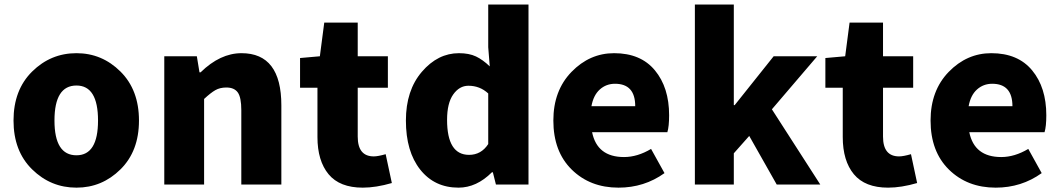

<svg xmlns="http://www.w3.org/2000/svg" viewBox="-20 -819 4705 852"><path d="M319.3 13.7Q205.1 13.7 122.6 -67.4Q40 -148.4 40 -284.2Q40 -419.9 122.6 -501.5Q205.1 -583 319.3 -583Q432.6 -583 514.6 -501.5Q596.7 -419.9 596.7 -284.2Q596.7 -148.4 514.6 -67.4Q432.6 13.7 319.3 13.7ZM319.3 -129.9Q415 -129.9 415 -284.2Q415 -439.5 319.3 -439.5Q221.7 -439.5 221.7 -284.2Q221.7 -129.9 319.3 -129.9Z M709 0V-569.3H853.5L865.2 -498H870.1Q957 -583 1051.8 -583Q1228.5 -583 1228.5 -351.6V0H1050.8V-330.1Q1050.8 -386.7 1035.2 -408.7Q1019.5 -430.7 984.4 -430.7Q956.1 -430.7 935.5 -418.9Q915 -407.2 885.7 -379.9V0Z M1589.8 13.7Q1487.3 13.7 1438 -45.9Q1388.7 -105.5 1388.7 -210.9V-429.7H1311.5V-561.5L1399.4 -569.3L1418.9 -718.8H1567.4V-569.3H1701.2V-429.7H1567.4V-212.9Q1567.4 -125 1638.7 -125Q1657.2 -125 1691.4 -134.8L1718.8 -6.8Q1648.4 13.7 1589.8 13.7Z M2014.6 13.7Q1908.2 13.7 1844.7 -66.4Q1781.2 -146.5 1781.2 -284.2Q1781.2 -418 1852.1 -500.5Q1922.9 -583 2016.6 -583Q2061.5 -583 2092.3 -568.4Q2123 -553.7 2153.3 -524.4L2146.5 -609.4V-798.8H2325.2V0H2180.7L2167 -54.7H2163.1Q2094.7 13.7 2014.6 13.7ZM2061.5 -131.8Q2115.2 -131.8 2146.5 -179.7V-404.3Q2109.4 -438.5 2058.6 -438.5Q2018.6 -438.5 1991.2 -399.9Q1963.9 -361.3 1963.9 -287.1Q1963.9 -131.8 2061.5 -131.8Z M2724.6 13.7Q2598.6 13.7 2517.1 -66.4Q2435.5 -146.5 2435.5 -284.2Q2435.5 -417 2516.1 -500Q2596.7 -583 2705.1 -583Q2823.2 -583 2886.2 -506.8Q2949.2 -430.7 2949.2 -307.6Q2949.2 -257.8 2941.4 -232.4H2607.4Q2629.9 -122.1 2749 -122.1Q2808.6 -122.1 2869.1 -158.2L2928.7 -50.8Q2838.9 13.7 2724.6 13.7ZM2604.5 -347.7H2798.8Q2798.8 -447.3 2709 -447.3Q2669.9 -447.3 2641.6 -421.9Q2613.3 -396.5 2604.5 -347.7Z M3063.5 0V-798.8H3236.3V-352.5H3240.2L3413.1 -569.3H3606.4L3405.3 -334L3620.1 0H3426.8L3304.7 -215.8L3236.3 -138.7V0Z M3920.9 13.7Q3818.4 13.7 3769 -45.9Q3719.7 -105.5 3719.7 -210.9V-429.7H3642.6V-561.5L3730.5 -569.3L3750 -718.8H3898.4V-569.3H4032.2V-429.7H3898.4V-212.9Q3898.4 -125 3969.7 -125Q3988.3 -125 4022.5 -134.8L4049.8 -6.8Q3979.5 13.7 3920.9 13.7Z M4398.4 13.7Q4272.5 13.7 4190.9 -66.4Q4109.4 -146.5 4109.4 -284.2Q4109.4 -417 4189.9 -500Q4270.5 -583 4378.9 -583Q4497.1 -583 4560.1 -506.8Q4623 -430.7 4623 -307.6Q4623 -257.8 4615.2 -232.4H4281.2Q4303.7 -122.1 4422.9 -122.1Q4482.4 -122.1 4543 -158.2L4602.5 -50.8Q4512.7 13.7 4398.4 13.7ZM4278.3 -347.7H4472.7Q4472.7 -447.3 4382.8 -447.3Q4343.8 -447.3 4315.4 -421.9Q4287.1 -396.5 4278.3 -347.7Z"/></svg>

Font: Bpmf Zihi Sans Heavy
Style: Heavy
Weight: 900
Foundry: But Ko
Version: Version 1.320